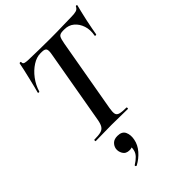

<svg xmlns="http://www.w3.org/2000/svg" viewBox="-267 -760 1142 1142"><g transform="rotate(-45 303.5 -189.0)"><path d="M113 0Q111 0 111 -6Q111 -12 113 -12Q149 -12 168 -17Q187 -22 196.5 -37Q206 -52 211 -81L292 -544Q299 -579 292.5 -590.5Q286 -602 261 -602H249Q217 -602 183.5 -580.5Q150 -559 123.5 -524Q97 -489 84 -446Q83 -443 77.5 -444Q72 -445 73 -448Q77 -462 83.5 -487.5Q90 -513 97 -543Q104 -573 110.5 -601Q117 -629 120 -647Q122 -650 127.5 -649.5Q133 -649 132 -646Q130 -631 145 -628Q160 -625 171 -625Q208 -624 257.5 -623Q307 -622 354 -622Q414 -622 455 -623.5Q496 -625 530 -625Q558 -625 573.5 -629.5Q589 -634 596 -650Q598 -653 603 -652.5Q608 -652 607 -648Q603 -632 596 -604Q589 -576 582.5 -545Q576 -514 571 -487.5Q566 -461 564 -448Q563 -444 557 -444.5Q551 -445 552 -449Q560 -491 548.5 -525.5Q537 -560 512 -581Q487 -602 451 -602H440Q413 -602 405 -589.5Q397 -577 391 -542L310 -81Q305 -52 308 -37Q311 -22 329 -17Q347 -12 384 -12Q386 -12 386 -6Q386 0 384 0Q356 0 322.5 -1Q289 -2 248 -2Q211 -2 176 -1Q141 0 113 0ZM183 275Q179 277 175.5 272.5Q172 268 176 265Q199 251 215 234.5Q231 218 235 198Q240 177 234.5 167Q229 157 221 156L254 137Q255 159 246.5 170Q238 181 218 181Q187 181 174.5 159Q162 137 166 115Q170 96 184.5 82.5Q199 69 226 69Q264 69 276 95Q288 121 281 156Q274 193 247 224Q220 255 183 275Z"/></g></svg>

Font: Cormorant Garamond Light
Style: Italic
Weight: 300
Italic angle: -10°
Designer: Christian Thalmann (Catharsis Fonts)
Foundry: Catharsis Fonts
Version: Version 4.001